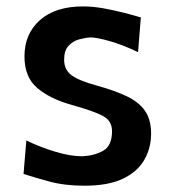

<svg xmlns="http://www.w3.org/2000/svg" viewBox="-20 -572 537 605"><path d="M246.1 13.2Q184.1 13.2 135.5 0Q86.9 -13.2 54.2 -23.9L63 -129.4Q107.4 -107.9 154.5 -93.8Q201.7 -79.6 238.8 -79.6Q276.9 -81.1 304.9 -96.9Q333 -112.8 333 -158.7Q333 -190.9 304.9 -206.3Q276.9 -221.7 205.1 -241.7Q137.2 -260.7 97.2 -294.9Q57.1 -329.1 57.1 -394Q57.1 -465.3 105.7 -508.5Q154.3 -551.8 242.2 -551.8Q272.5 -551.8 306.4 -545.7Q340.3 -539.6 371.6 -531.5Q402.8 -523.4 423.8 -517.1L415 -407.7Q365.7 -431.2 325.2 -442.6Q284.7 -454.1 264.6 -454.1Q248 -453.1 228.8 -447.8Q209.5 -442.4 195.8 -427.5Q182.1 -412.6 182.1 -383.8Q182.1 -352.5 205.1 -335.2Q228 -317.9 285.6 -302.2Q341.8 -286.6 379.6 -268.6Q417.5 -250.5 436.8 -222.9Q456.1 -195.3 456.1 -150.9Q456.1 -105 434.3 -67.6Q412.6 -30.3 366.5 -8.5Q320.3 13.2 246.1 13.2Z"/></svg>

Font: Pinar DS1 SemiBold
Style: Regular
Weight: 600
Designer: Amin Abedi
Version: Version 3.000